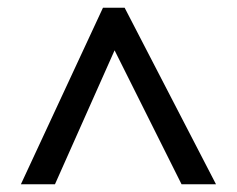

<svg xmlns="http://www.w3.org/2000/svg" viewBox="-20 -739 612 496"><path d="M34 -263 246 -719H302L538 -263H449L276 -609L122 -263Z"/></svg>

Font: Noto Sans Myanmar Medium
Style: Regular
Weight: 500
Designer: Monotype Design Team
Foundry: Monotype Imaging Inc.
Version: Version 2.107; ttfautohint (v1.8.4.7-5d5b)